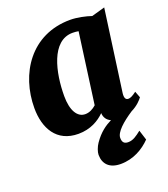

<svg xmlns="http://www.w3.org/2000/svg" viewBox="-145 -671 883 1008"><g transform="rotate(-20 296.5 -167.0)"><path d="M29.3 -196.3C29.3 -84 79.6 9.8 201.7 9.8C269.5 9.8 318.4 -20 350.1 -51.8C351.1 -26.9 364.3 -8.8 385.7 0.5C352.5 17.1 317.4 40.5 284.2 88.9C271.5 107.4 262.2 133.3 262.2 149.4C262.2 200.7 293.5 234.4 356.4 234.4C427.2 234.4 484.9 199.7 524.4 159.2L506.8 103.5C479.5 125 459 140.1 432.1 140.1C413.1 140.1 399.4 132.8 399.4 105C399.4 72.3 445.8 31.7 503.4 -6.3C539.1 -23.4 562 -49.3 569.8 -60.5L556.2 -96.2C532.7 -78.1 520 -73.7 510.7 -73.7C496.1 -73.7 488.8 -84.5 491.7 -110.8L554.7 -567.9L480.5 -546.9C450.7 -557.1 403.3 -567.9 364.3 -567.9C143.1 -567.9 29.3 -386.2 29.3 -196.3ZM270.5 -75.2C226.1 -75.2 198.2 -121.6 198.2 -201.7C198.2 -332 233.9 -499.5 352.5 -499.5C364.3 -499.5 375 -498.5 385.7 -496.6L332 -102.1C314.5 -86.4 293.5 -75.2 270.5 -75.2Z"/></g></svg>

Font: Merriweather
Style: Heavy Italic
Weight: 900
Italic angle: -7.5°
Designer: Eben Sorkin
Foundry: Eben Sorkin
Version: Version 1.001